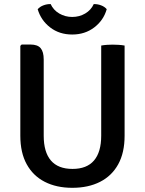

<svg xmlns="http://www.w3.org/2000/svg" viewBox="-20 -906 710 940"><path d="M590 -241.5Q590 -158.5 558.8 -101.8Q527.5 -45 470 -15.8Q412.5 13.5 334 13.5Q256.5 13.5 199.2 -15.8Q142 -45 110.8 -101.8Q79.5 -158.5 79.5 -241.5V-681.5L86 -688H129Q164 -688 179 -670.2Q194 -652.5 194 -614.5V-241.5Q194 -161.5 229.2 -120.2Q264.5 -79 335 -79Q405 -79 440.2 -120.2Q475.5 -161.5 475.5 -241.5V-683Q489 -685.5 503.8 -686.5Q518.5 -687.5 531 -687.5Q544 -687.5 560.2 -686.5Q576.5 -685.5 590 -683ZM502.5 -861Q487 -806.5 441.5 -771.8Q396 -737 333.5 -737Q270.5 -737 225.5 -771.8Q180.5 -806.5 164.5 -861Q175.5 -873.5 193 -880Q210.5 -886.5 228 -886Q241.5 -856.5 270.2 -839.8Q299 -823 333.5 -823Q368.5 -823 397 -839.8Q425.5 -856.5 439 -886Q457 -886.5 474.5 -880Q492 -873.5 502.5 -861Z"/></svg>

Font: Signika Negative Medium
Style: Regular
Weight: 500
Designer: Anna Giedry
Foundry: Anna Giedry
Version: Version 2.001